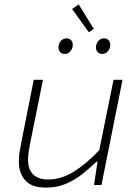

<svg xmlns="http://www.w3.org/2000/svg" viewBox="-20 -844 640 876"><path d="M190 12Q124 12 95 -21.5Q66 -55 66 -105Q66 -129 69 -148Q72 -167 76 -188L134 -480H176L118 -192Q114 -171 111 -152.5Q108 -134 108 -114Q108 -71 131.5 -48Q155 -25 200 -25Q259 -25 317 -61Q375 -97 433 -159L498 -480H539L443 0H409L425 -107H421Q389 -76 354 -48.5Q319 -21 278.5 -4.5Q238 12 190 12ZM276 -598Q262 -598 254.5 -606Q247 -614 247 -627Q247 -646 258 -657.5Q269 -669 283 -669Q296 -669 304 -661Q312 -653 312 -639Q312 -622 301 -610Q290 -598 276 -598ZM447 -598Q434 -598 426 -606Q418 -614 418 -627Q418 -646 429 -657.5Q440 -669 454 -669Q467 -669 475 -661Q483 -653 483 -639Q483 -622 472 -610Q461 -598 447 -598ZM385 -697 309 -803 339 -824 408 -712Z"/></svg>

Font: Source Code Pro ExtraLight Light
Style: Italic
Weight: 300
Italic angle: -11°
Monospace: yes
Version: Version 1.016;hotconv 1.0.116;makeotfexe 2.5.65601